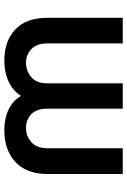

<svg xmlns="http://www.w3.org/2000/svg" viewBox="128 -696 579 874"><g transform="rotate(90 417.0 -259.5)"><path d="M61.5 -186.5V-529.3H178.2V-186.5Q178.2 -137.2 204.3 -113Q230.5 -88.9 264.6 -88.9Q304.2 -88.9 332 -113Q359.9 -137.2 359.9 -186.5V-529.3H475.1V-186.5Q475.1 -137.2 500.2 -113Q525.4 -88.9 563.5 -88.9Q599.6 -88.9 627.4 -113Q655.3 -137.2 655.3 -186.5V-529.3H772.5V-186.5Q772.5 -121.6 747.3 -78.1Q722.2 -34.7 677.2 -12.5Q632.3 9.8 572.8 9.8Q535.6 9.8 505.6 0.7Q475.6 -8.3 453.4 -25.1Q431.2 -42 417 -65.9Q401.9 -42 378.4 -25.1Q355 -8.3 324.2 0.7Q293.5 9.8 255.4 9.8Q168.5 9.8 115 -39.8Q61.5 -89.4 61.5 -186.5Z"/></g></svg>

Font: Inter Cardless Tabular Medium
Style: Regular
Weight: 500
Designer: Rasmus Andersson
Foundry: rsms
Version: Version 4.000;git-4fc901f